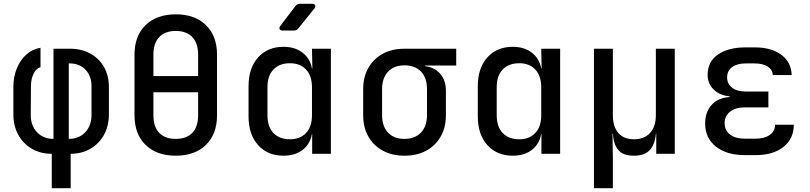

<svg xmlns="http://www.w3.org/2000/svg" viewBox="-20 -805 4240 1005"><path d="M251 180V0Q192 0 146.5 -26.5Q101 -53 75.5 -99.5Q50 -146 50 -207V-350Q50 -403 68 -447Q86 -491 118 -519.5Q150 -548 192 -555V-453Q170 -448 156 -419.5Q142 -391 142 -355L141 -203Q141 -147 174 -112.5Q207 -78 260 -78V-550H346Q406 -550 452 -525Q498 -500 524 -455Q550 -410 550 -350V-207Q550 -146 524.5 -99.5Q499 -53 453.5 -26.5Q408 0 350 0V180ZM340 -78Q393 -78 426 -112.5Q459 -147 459 -203V-355Q459 -407 427.5 -440Q396 -473 345 -473H340Z M900 10Q800 10 742 -46.5Q684 -103 684 -202V-519Q684 -617 742 -673.5Q800 -730 900 -730Q1000 -730 1058 -673.5Q1116 -617 1116 -519V-202Q1116 -103 1058 -46.5Q1000 10 900 10ZM783 -407H1017V-519Q1017 -579 986.5 -611Q956 -643 900 -643Q844 -643 813.5 -611Q783 -579 783 -519ZM900 -78Q956 -78 986.5 -109.5Q1017 -141 1017 -202V-322H783V-202Q783 -141 813.5 -109.5Q844 -78 900 -78Z M1460 -645Q1448 -645 1444 -652Q1440 -659 1447 -669L1526 -773Q1535 -785 1550 -785H1614Q1626 -785 1629.5 -778Q1633 -771 1626 -761L1542 -657Q1533 -645 1518 -645ZM1464 10Q1381 10 1331 -45.5Q1281 -101 1281 -196V-354Q1281 -449 1331 -504.5Q1381 -560 1464 -560Q1524 -560 1563.5 -529.5Q1603 -499 1613 -447H1615L1613 -550H1712V0H1614V-104H1613Q1603 -50 1563.5 -20Q1524 10 1464 10ZM1498 -76Q1551 -76 1582 -109Q1613 -142 1613 -202V-348Q1613 -408 1582 -441Q1551 -474 1498 -474Q1443 -474 1411.5 -441.5Q1380 -409 1380 -349V-202Q1380 -141 1411.5 -108.5Q1443 -76 1498 -76Z M2097 10Q2032 10 1983.5 -16.5Q1935 -43 1908 -90.5Q1881 -138 1881 -202V-339Q1881 -402 1908 -449.5Q1935 -497 1983.5 -523.5Q2032 -550 2097 -550H2368V-462H2204V-459Q2255 -453 2284.5 -418.5Q2314 -384 2314 -330V-202Q2314 -138 2287 -90.5Q2260 -43 2211.5 -16.5Q2163 10 2097 10ZM2097 -78Q2152 -78 2183.5 -111Q2215 -144 2215 -202V-339Q2215 -398 2183.5 -430.5Q2152 -463 2097 -463Q2042 -463 2011 -429.5Q1980 -396 1980 -339V-202Q1980 -144 2011 -111Q2042 -78 2097 -78Z M2664 10Q2581 10 2531 -45.5Q2481 -101 2481 -196V-354Q2481 -449 2531 -504.5Q2581 -560 2664 -560Q2724 -560 2763.5 -529.5Q2803 -499 2813 -447H2815L2813 -550H2912V0H2814V-104H2813Q2803 -50 2763.5 -20Q2724 10 2664 10ZM2698 -76Q2751 -76 2782 -109Q2813 -142 2813 -202V-348Q2813 -408 2782 -441Q2751 -474 2698 -474Q2643 -474 2611.5 -441.5Q2580 -409 2580 -349V-202Q2580 -141 2611.5 -108.5Q2643 -76 2698 -76Z M3089 180V-550H3188V-202Q3188 -142 3216.5 -109Q3245 -76 3299 -76Q3352 -76 3382.5 -109Q3413 -142 3413 -202V-550H3512V0H3415V-105H3413Q3409 -52 3382.5 -21Q3356 10 3298 10Q3240 10 3215.5 -21Q3191 -52 3188 -105H3186L3188 21V180Z M3935 7H3880Q3783 7 3727 -38Q3671 -83 3671 -158Q3671 -218 3704.5 -255.5Q3738 -293 3799 -297V-301Q3748 -305 3716 -336Q3684 -367 3684 -414Q3684 -482 3738 -519.5Q3792 -557 3883 -557H3930Q4018 -557 4070 -518Q4122 -479 4124 -412H4025Q4024 -440 3998.5 -456.5Q3973 -473 3930 -473H3883Q3838 -473 3812 -453.5Q3786 -434 3786 -400Q3786 -366 3812 -346Q3838 -326 3883 -326H4002V-243H3880Q3830 -243 3801.5 -220.5Q3773 -198 3773 -160Q3773 -122 3801.5 -100.5Q3830 -79 3880 -79H3935Q3982 -79 4009.5 -99Q4037 -119 4037 -152H4135Q4135 -79 4081 -36Q4027 7 3935 7Z"/></svg>

Font: Pitagon Sans Mono Medium
Style: Regular
Weight: 500
Monospace: yes
Designer: Travis Tran
Foundry: Pitagon
Version: Version 1.001; ttfautohint (v1.8.4.7-5d5b);gftools[0.9.26]